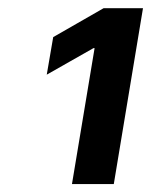

<svg xmlns="http://www.w3.org/2000/svg" viewBox="-20 -820 375 476"><path d="M158.4 -363.6H262.1L334.5 -799.7H236.9L111.9 -728L95.9 -634.9L211.6 -700.6H214.5Z"/></svg>

Font: Magic Ui Pro
Style: Bold Italic
Weight: 700
Italic angle: -9.39999°
Designer: Stefan Endress, Andreas Faust
Version: Version 1.000;FEAKit 1.0